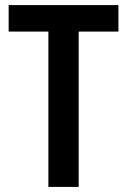

<svg xmlns="http://www.w3.org/2000/svg" viewBox="-20 -734 500 754"><path d="M289 0H170V-610H14V-714H445V-610H289Z"/></svg>

Font: Noto Sans Sinhala Condensed SemiBold
Style: Regular
Weight: 600
Width: 3
Designer: Jelle Bosma - Monotype Design Team
Foundry: Monotype Imaging Inc.
Version: Version 2.006; ttfautohint (v1.8.4.7-5d5b)